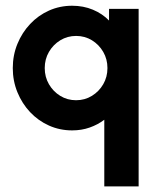

<svg xmlns="http://www.w3.org/2000/svg" viewBox="-20 -448 554 676"><path d="M347.2 208.3V-26.4Q324.3 -9 295.8 1Q267.4 11.1 234 11.1Q190.5 11.1 152.5 -5.9Q114.6 -22.9 86.1 -53.1Q57.6 -83.3 41.3 -123.3Q25 -163.2 25 -208.3Q25 -253.5 41.3 -293.4Q57.6 -333.3 86.1 -363.5Q114.6 -393.8 152.5 -410.8Q190.5 -427.8 234 -427.8Q273.6 -427.8 306.9 -413.9Q340.3 -400 363.9 -375.7V-416.7H468.1V208.3ZM247.8 -95.1Q278.5 -95.1 303.6 -110.5Q328.7 -125.9 343.5 -151.5Q358.3 -177.1 358.3 -208.3Q358.3 -239.6 343.5 -265.2Q328.7 -290.8 303.7 -306.2Q278.7 -321.5 248 -321.5Q217.4 -321.5 192.3 -306.2Q167.2 -290.8 152.3 -265.2Q137.5 -239.6 137.5 -208.3Q137.5 -177.1 152.3 -151.5Q167.1 -125.9 192.1 -110.5Q217.1 -95.1 247.8 -95.1Z"/></svg>

Font: Afacad Flux
Style: Regular
Weight: 400
Designer: Kristian Moeller
Foundry: Dicotype
Version: Version 1.100